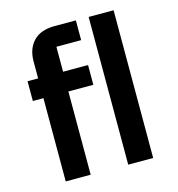

<svg xmlns="http://www.w3.org/2000/svg" viewBox="-109 -835 859 929"><g transform="rotate(-15 320.0 -370.0)"><path d="M106 -417H53V-516H106V-601Q106 -664 142 -702Q178 -740 249 -740H355V-641H231V-516H356V-417H231V0H106ZM419 -740H544V0H419Z"/></g></svg>

Font: Writer SemiBold
Style: Regular
Weight: 600
Monospace: yes
Designer: Mike Abbink, Paul van der Laan, Pieter van Rosmalen
Foundry: Bold Monday
Version: Version 2.001 2020